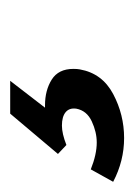

<svg xmlns="http://www.w3.org/2000/svg" viewBox="-2 -78 269 386"><g transform="rotate(-90 133.0 114.5)"><path d="M163 0H97L16 96L34 113Q57 104 73 104Q91 104 100 111.5Q109 119 107 133Q103 154 81.5 164Q60 174 39 174Q15 174 -15 162L-40 207Q2 229 48 229Q95 229 136.5 207Q178 185 186 140Q187 135 187 127Q187 97 165.5 83.5Q144 70 114 70H109Z"/></g></svg>

Font: Geom Medium
Style: Italic
Weight: 500
Italic angle: -10°
Version: Version 1.102